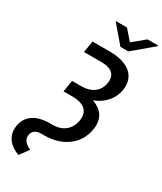

<svg xmlns="http://www.w3.org/2000/svg" viewBox="-276 -1029 1135 1343"><g transform="rotate(30 291.0 -357.0)"><path d="M311.8 -727.3H169.7L154.5 -634.2H296.2C383.9 -634.2 417.6 -594.5 407 -528.8C396.3 -465.2 349.8 -417.6 255.3 -417.6H183.6L168.3 -324.2H238.6C334.9 -324.2 381.7 -283.7 368.6 -204.5C356.5 -129.6 300.8 -83.1 220.5 -83.1H196.4C91.6 -83.1 18.5 -39.8 3.9 48.7C-11 138.8 46.9 193.9 117.9 218.8L170.5 146.7C141 132.8 100.5 108.3 108.7 61.8C114 31.2 136 9.9 182.2 9.9H208.1C349.1 9.9 460.9 -67.8 482.2 -198.2C496.8 -286.9 458.8 -345.2 377.1 -372.2C457.4 -402.7 511 -462.7 524.1 -541.2C543.7 -657.7 458.5 -727.3 311.8 -727.3ZM241.8 -927.6 357.6 -792.6H420.5L581.3 -927.6L582 -932.9H495.4L398.8 -853.3L329.5 -932.9H242.5Z"/></g></svg>

Font: Margiela Sans Medium
Style: Italic
Weight: 500
Italic angle: -9.39999°
Designer: Stefan Endress, Andreas Faust
Version: Version 1.100;FEAKit 1.0